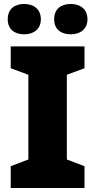

<svg xmlns="http://www.w3.org/2000/svg" viewBox="-20 -948 480 968"><path d="M19 -851C19 -799 55 -775 102 -775C147 -775 186 -799 186 -851C186 -904 147 -928 102 -928C55 -928 19 -904 19 -851ZM253 -851C253 -799 289 -775 337 -775C382 -775 421 -799 421 -851C421 -904 382 -928 337 -928C289 -928 253 -904 253 -851ZM406 0V-110L317 -144V-571L406 -604V-714H34V-604L123 -571V-144L34 -110V0Z"/></svg>

Font: Noto Sans Thai Looped Black
Style: Regular
Weight: 900
Designer: Sasikarn Vongin, Ben Mitchell
Foundry: The Fontpad Ltd
Version: Version 1.001